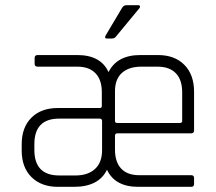

<svg xmlns="http://www.w3.org/2000/svg" viewBox="-20 -723 835 743"><path d="M470 -703H515Q520 -703 521.5 -699.5Q523 -696 520 -692L430 -583Q424 -574 413 -574H393Q383 -574 389 -586L452 -692Q458 -703 470 -703ZM425 -198V-144Q425 -96 449 -70.5Q473 -45 519 -45H720Q731 -45 731 -34V-11Q731 0 720 0H515Q425 0 394 -66Q362 0 266 0H204Q140 0 102 -37.5Q64 -75 64 -140V-165Q64 -230 101.5 -267.5Q139 -305 204 -305H366Q374 -305 374 -313V-367Q374 -414 349.5 -439.5Q325 -465 280 -465H126Q114 -465 114 -476V-499Q114 -510 126 -510H279Q370 -510 400 -444Q433 -510 523 -510H591Q656 -510 693.5 -472Q731 -434 731 -368V-219Q731 -207 720 -207H434Q425 -207 425 -198ZM685 -255V-366Q685 -414 660.5 -439.5Q636 -465 590 -465H526Q479 -465 452 -441Q425 -417 425 -370V-255Q425 -247 434 -247H675Q685 -247 685 -255ZM375 -142V-255Q375 -264 365 -264H209Q113 -264 113 -165V-143Q113 -44 209 -44H272Q320 -44 347.5 -69Q375 -94 375 -142Z"/></svg>

Font: Rajdhani
Style: Regular
Weight: 400
Designer: Satya Rajpurohit, Jyotish Sonowal
Foundry: Indian Type Foundry
Version: Version 1.201;PS 1.0;hotconv 1.0.78;makeotf.lib2.5.61930; tt